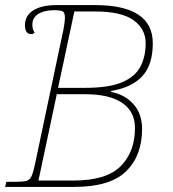

<svg xmlns="http://www.w3.org/2000/svg" viewBox="-23 -734 678 754"><path d="M-3 0 2 -20H39Q67 -20 80.5 -23.5Q94 -27 101 -42.5Q108 -58 115 -92L221 -594Q226 -614 229 -634.5Q232 -655 232 -663Q232 -683 224.5 -688.5Q217 -694 187 -694Q147 -693 125.5 -678Q104 -663 104 -637Q104 -618 113 -606Q107 -600 100 -600Q75 -600 75 -635Q75 -673 108 -693.5Q141 -714 199 -714H350Q577 -714 577 -564Q577 -479 535.5 -434.5Q494 -390 414 -377L413 -373Q467 -363 501 -325Q535 -287 535 -228Q535 -123 472.5 -61.5Q410 0 268 0ZM310 -389Q405 -389 456.5 -411Q508 -433 528.5 -472.5Q549 -512 549 -564Q549 -621 501 -655Q453 -689 350 -689H269L205 -389ZM265 -25Q395 -25 451 -81.5Q507 -138 507 -231Q507 -296 457 -330Q407 -364 311 -364H200L128 -25Z"/></svg>

Font: Noto Serif Thin
Style: Italic
Weight: 100
Italic angle: -12°
Designer: Monotype Design Team
Foundry: Monotype Imaging Inc.
Version: Version 2.014; ttfautohint (v1.8.4.7-5d5b)